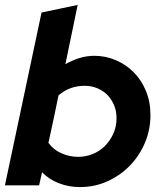

<svg xmlns="http://www.w3.org/2000/svg" viewBox="-21 -754 663 781"><path d="M591 -286Q591 -226 568.5 -173Q546 -120 507 -80Q468 -40 416 -16.5Q364 7 304 7Q259 7 219 -8.5Q179 -24 150 -53Q147 -39 144 -26.5Q141 -14 138 0H-1Q37 -177 73.5 -351.5Q110 -526 148 -703Q185 -711 221.5 -718.5Q258 -726 295 -734Q282 -673 270 -613.5Q258 -554 245 -493Q271 -508 301 -517.5Q331 -527 363 -527Q408 -527 449.5 -509.5Q491 -492 522.5 -460.5Q554 -429 572.5 -384.5Q591 -340 591 -286ZM323 -405Q262 -405 217 -366Q207 -317 197 -269.5Q187 -222 176 -173Q196 -145 229 -130.5Q262 -116 297 -116Q327 -116 355 -127Q383 -138 404.5 -159Q426 -180 439.5 -209Q453 -238 453 -274Q453 -302 443 -326Q433 -350 416 -367.5Q399 -385 375 -395Q351 -405 323 -405Z"/></svg>

Font: Rosa Sans
Style: Bold Italic
Weight: 700
Italic angle: -12°
Designer: Pentagram / MCKL
Foundry: Pentagram / MCKL
Version: Version 1.005;September 16, 2019;FontCreator 11.5.0.2425 64-